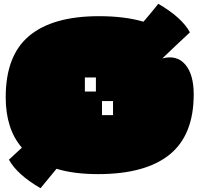

<svg xmlns="http://www.w3.org/2000/svg" viewBox="-20 -880 1044 1009"><path d="M193 109Q69 37 27 -41L95 -104Q10 -202 10 -369Q10 -589 134 -692Q258 -795 500 -795Q635 -795 734 -766Q754 -789 773.5 -812.5Q793 -836 812 -860Q936 -788 978 -710Q942 -676 905.5 -642Q869 -608 833 -573Q909 -593 953.5 -541Q998 -489 998 -384Q998 -170 871 -67.5Q744 35 495 35Q368 35 277 7Q257 32 235.5 57.5Q214 83 193 109ZM426 -399H484V-473H426ZM516 -275H574V-349H516Z"/></svg>

Font: Oi
Style: Regular
Weight: 400
Designer: Kostas Bartsokas, Mohamad Dakak
Foundry: Foundry5
Version: Version 4.000